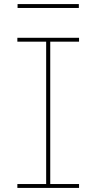

<svg xmlns="http://www.w3.org/2000/svg" viewBox="-20 -920 472 940"><path d="M65 0H367V-19H226V-716H367V-735H65V-716H206V-19H65ZM66 -881H366V-900H66Z"/></svg>

Font: Iosevka Sparkle Thin
Style: Regular
Weight: 100
Designer: Belleve Invis
Foundry: Belleve Invis
Version: Version 4.5.0; ttfautohint (v1.8.3)